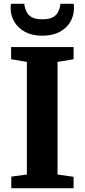

<svg xmlns="http://www.w3.org/2000/svg" viewBox="-20 -991 446 1011"><path d="M121.5 -72V-665L38.5 -679V-743H367.5V-679L283 -665V-72L367.5 -60V0H39.5V-61ZM203 -803Q149.5 -803 112.2 -823Q75 -843 55.5 -876Q36 -909 36 -948Q36 -954.5 36.5 -960.2Q37 -966 37.5 -971H108.5Q108.5 -969 108.8 -965.5Q109 -962 109.5 -958.5Q112.5 -945 119.8 -928.8Q127 -912.5 146 -901Q165 -889.5 203 -889.5Q240.5 -889.5 259.5 -900.8Q278.5 -912 286 -928.2Q293.5 -944.5 296.5 -958.5Q297.5 -962 297.5 -965.5Q297.5 -969 297.5 -971H368Q369 -966 369.2 -960.5Q369.5 -955 369.5 -948.5Q369.5 -909.5 350.5 -876.2Q331.5 -843 294 -823Q256.5 -803 203 -803Z"/></svg>

Font: Merriweather 24pt ExtraBold
Style: Regular
Weight: 800
Version: Version 2.100